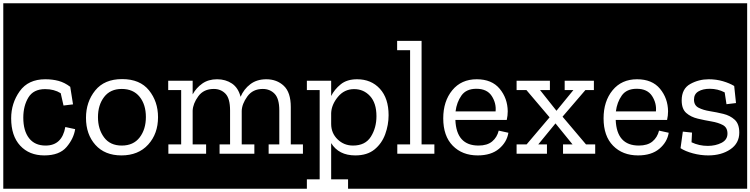

<svg xmlns="http://www.w3.org/2000/svg" viewBox="-32 -937 4573 1170"><path d="M-12 213V-917H469V213ZM426 -150 366 -163Q346 -50 246 -50Q180 -50 145 -95Q110 -140 110 -220Q110 -292 141 -343Q172 -394 243 -394Q298 -394 338 -369L355 -294L413 -301L396 -408Q362 -434 325 -444Q288 -454 244 -454Q140 -454 88 -381Q36 -308 36 -216Q36 -109 91 -49.5Q146 10 238 10Q330 10 373.5 -41Q417 -92 426 -150Z M445 213V-917H978V213ZM712 -455Q604 -455 548 -385.5Q492 -316 492 -219Q492 -118 549.5 -54Q607 10 708 10Q811 10 871 -56Q931 -122 931 -223Q931 -318 876 -386.5Q821 -455 712 -455ZM710 -50Q639 -50 602 -100Q565 -150 565 -223Q565 -297 602.5 -346Q640 -395 710 -395Q780 -395 818.5 -347.5Q857 -300 857 -224Q857 -149 819 -99.5Q781 -50 710 -50Z M954 213V-917H1838V213ZM1605 0H1818V-57H1740V-285Q1740 -374 1697.5 -414Q1655 -454 1591 -454Q1533 -454 1493.5 -424Q1454 -394 1434 -347Q1420 -402 1381.5 -428Q1343 -454 1291 -454Q1238 -454 1201 -428Q1164 -402 1142 -362V-445H993V-388H1072V-57H994V0H1224V-57H1142V-263Q1144 -306 1176.5 -350.5Q1209 -395 1271 -395Q1314 -395 1342 -366Q1370 -337 1370 -264V-57H1306V0H1518V-57H1441V-261Q1442 -303 1475 -349Q1508 -395 1569 -395Q1613 -395 1641.5 -365.5Q1670 -336 1670 -264V-57H1605Z M1916 156H1837V213H1814V-917H2383V213H2089V156H1986V-65Q2032 10 2133 10Q2206 10 2250.5 -26.5Q2295 -63 2315.5 -119.5Q2336 -176 2336 -235Q2336 -338 2283 -396Q2230 -454 2144 -454Q2082 -454 2044 -423Q2006 -392 1986 -352V-445H1836V-388H1916ZM2262 -229Q2262 -158 2228 -104Q2194 -50 2119 -50Q2064 -50 2025 -88Q1986 -126 1986 -182V-248Q1988 -299 2027 -346.5Q2066 -394 2126 -394Q2184 -394 2223 -351.5Q2262 -309 2262 -229Z M2359 213V-917H2645V213ZM2389 0H2615V-57H2537V-688H2388V-631H2467V-57H2389Z M2621 213V-917H3111V213ZM3066 -128 3007 -141Q2997 -100 2967 -75Q2937 -50 2884 -50Q2749 -50 2743 -206H3056Q3062 -233 3062 -259Q3061 -338 3013 -396Q2965 -454 2873 -454Q2779 -454 2724 -387Q2669 -320 2669 -216Q2669 -108 2727 -49Q2785 10 2879 10Q2961 10 3009 -30.5Q3057 -71 3066 -128ZM2988 -258H2744Q2751 -314 2780 -355Q2809 -396 2871 -396Q2936 -396 2964.5 -352Q2993 -308 2988 -258Z M3087 213V-917H3622V213ZM3399 0H3595V-57H3539L3396 -226L3535 -388H3587V-445H3409V-388H3462L3359 -262L3259 -388H3319V-445H3116V-388H3176L3317 -222L3177 -57H3116V0H3301V-57H3248L3353 -185L3457 -57H3399Z M3598 213V-917H4088V213ZM4043 -128 3984 -141Q3974 -100 3944 -75Q3914 -50 3861 -50Q3726 -50 3720 -206H4033Q4039 -233 4039 -259Q4038 -338 3990 -396Q3942 -454 3850 -454Q3756 -454 3701 -387Q3646 -320 3646 -216Q3646 -108 3704 -49Q3762 10 3856 10Q3938 10 3986 -30.5Q4034 -71 4043 -128ZM3965 -258H3721Q3728 -314 3757 -355Q3786 -396 3848 -396Q3913 -396 3941.5 -352Q3970 -308 3965 -258Z M4064 213V-917H4521V213ZM4473 -129Q4473 -182 4445 -207.5Q4417 -233 4376 -243Q4335 -253 4294 -259.5Q4253 -266 4225 -280.5Q4197 -295 4197 -330Q4197 -364 4224 -380Q4251 -396 4293 -396Q4342 -396 4384 -374L4395 -302L4453 -309L4442 -413Q4414 -430 4373.5 -442Q4333 -454 4287 -454Q4226 -454 4174 -425Q4122 -396 4122 -325Q4122 -273 4150 -248.5Q4178 -224 4220 -214Q4262 -204 4303.5 -197Q4345 -190 4373 -175Q4401 -160 4401 -123Q4401 -85 4364.5 -66.5Q4328 -48 4281 -48Q4228 -48 4182 -70L4185 -129L4129 -135L4115 -34Q4144 -15 4190.5 -2.5Q4237 10 4284 10Q4364 10 4418.5 -27Q4473 -64 4473 -129Z"/></svg>

Font: Zilla Slab Highlight Regular
Style: Regular
Weight: 400
Designer: Typotheque Type Foundry
Foundry: Typotheque type foundry
Version: Version 1.1; 2017; ttfautohint (v1.6)